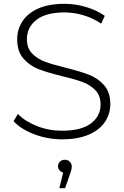

<svg xmlns="http://www.w3.org/2000/svg" viewBox="-20 -725 649 1006"><path d="M51 -90 74 -128Q111 -89 173.5 -64.5Q236 -40 305 -40Q405 -40 456 -78Q507 -116 507 -177Q507 -224 480 -252Q453 -280 413 -295Q373 -310 305 -326Q228 -345 181.5 -363Q135 -381 102.5 -418.5Q70 -456 70 -519Q70 -570 97 -612.5Q124 -655 179.5 -680Q235 -705 318 -705Q376 -705 432 -688Q488 -671 529 -642L510 -601Q468 -630 417.5 -645Q367 -660 318 -660Q221 -660 171 -621Q121 -582 121 -520Q121 -473 148 -445Q175 -417 215 -402Q255 -387 324 -370Q401 -351 447 -333Q493 -315 525.5 -278.5Q558 -242 558 -180Q558 -129 530.5 -87Q503 -45 446 -20Q389 5 306 5Q229 5 159.5 -21.5Q90 -48 51 -90ZM311 179Q299 176 291.5 167Q284 158 284 146Q284 132 294 122Q304 112 320 112Q336 112 346 122.5Q356 133 356 146Q356 164 347 186L321 261H291Z"/></svg>

Font: Goldbeck Next Light
Style: Regular
Weight: 300
Designer: Julieta Ulanovsky
Foundry: Julieta Ulanovsky
Version: Version 7.200